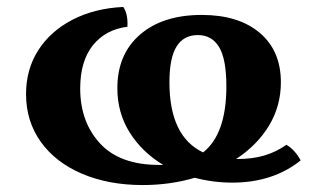

<svg xmlns="http://www.w3.org/2000/svg" viewBox="-20 -526 922 553"><path d="M649 0Q594 0 541 -14Q470 7 391 7Q293 7 216.5 -25.5Q140 -58 97.5 -117.5Q55 -177 55 -255Q55 -326 90 -381Q125 -436 188.5 -469Q252 -502 335 -506Q349 -486 347 -449Q284 -441 247.5 -395.5Q211 -350 211 -271Q211 -175 268 -113Q325 -51 438 -51H450Q389 -88 353.5 -144.5Q318 -201 318 -272Q318 -370 383.5 -426.5Q449 -483 561 -483Q667 -483 728 -431.5Q789 -380 789 -289Q789 -221 755 -164.5Q721 -108 660 -68H663Q707 -68 741 -78Q775 -88 805 -109Q830 -94 846 -64Q766 0 649 0ZM565 -87Q632 -140 632 -277Q632 -356 611 -390.5Q590 -425 550 -425Q509 -425 488.5 -392Q468 -359 468 -289Q468 -133 565 -87Z"/></svg>

Font: Vollkorn SC
Style: Bold
Weight: 700
Designer: Friedrich Althausen
Foundry: Friedrich Althausen
Version: Version 4.015